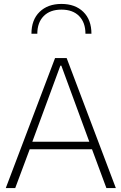

<svg xmlns="http://www.w3.org/2000/svg" viewBox="-20 -952 615 972"><path d="M291 -932.1Q360.8 -932.1 401.9 -891.8Q442.9 -851.6 442.9 -781.2H412.6Q412.6 -837.9 380.6 -870.6Q348.6 -903.3 291 -903.3Q233.4 -903.3 201.2 -870.6Q168.9 -837.9 168.9 -781.2H139.2Q139.2 -851.6 180.4 -891.8Q221.7 -932.1 291 -932.1ZM130.4 -196.3 57.1 0H9.3L258.8 -658.2H317.4L566.4 0H518.6L445.8 -196.3ZM285.6 -619.6 143.6 -234.4H432.1L290.5 -619.6Z"/></svg>

Font: Estedad-FD ExtraLight
Style: Regular
Weight: 200
Designer: Amin Abedi
Version: Version 7.3